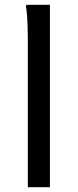

<svg xmlns="http://www.w3.org/2000/svg" viewBox="-20 -780 324 800"><path d="M96 -588V0H188V-760H90L88 -752C96 -716 96 -628 96 -588Z"/></svg>

Font: Kufam Arabic Latin Roman Normal
Style: Regular
Weight: 400
Designer: Wael Morcos & Artur Schmal
Version: Version 1.200;PS 001.200;hotconv 1.0.88;makeotf.lib2.5.64775